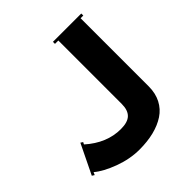

<svg xmlns="http://www.w3.org/2000/svg" viewBox="-192 -843 1006 1006"><g transform="rotate(-45 311.0 -340.0)"><path d="M80.1 -225.1 92.8 -216.8 86.9 -205.1Q176.8 -125 280.8 -125Q332 -125 354.5 -147.2Q377 -169.4 377 -214.8V-685.1H352.1V-700.2H562V-685.1H542V-180.2Q542 -129.4 522 -90.6Q502 -51.8 465.6 -27.8Q429.2 -3.9 380.9 8.1Q332.5 20 273.9 20Q203.6 20 131.3 -6.8Q59.1 -33.7 20 -66.9L13.2 -51.8L0 -60.1Z"/></g></svg>

Font: Copperplate CC
Style: Bold
Weight: 700
Designer: indestructible type*
Foundry: Cowboy Collective
Version: Version 1.000